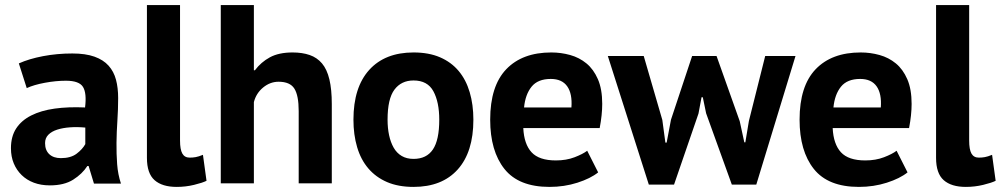

<svg xmlns="http://www.w3.org/2000/svg" viewBox="-20 -720 3930 754"><path d="M54 -471Q94 -489 149 -499.5Q204 -510 264 -510Q316 -510 351 -497.5Q386 -485 406.5 -462Q427 -439 435.5 -407Q444 -375 444 -335Q444 -291 441 -246.5Q438 -202 437.5 -159Q437 -116 440 -75.5Q443 -35 455 1H349L328 -68H323Q303 -37 267.5 -14.5Q232 8 176 8Q141 8 113 -2.5Q85 -13 65 -32.5Q45 -52 34 -78.5Q23 -105 23 -138Q23 -184 43.5 -215.5Q64 -247 102.5 -266.5Q141 -286 194.5 -293.5Q248 -301 314 -298Q321 -354 306 -378.5Q291 -403 239 -403Q200 -403 156.5 -395Q113 -387 85 -374ZM219 -99Q258 -99 281 -116.5Q304 -134 315 -154V-219Q284 -222 255.5 -220Q227 -218 205 -211Q183 -204 170 -191Q157 -178 157 -158Q157 -130 173.5 -114.5Q190 -99 219 -99Z M687 -168Q687 -133 696 -117Q705 -101 725 -101Q737 -101 748.5 -103Q760 -105 777 -112L791 -10Q775 -2 742 6Q709 14 674 14Q617 14 587 -12.5Q557 -39 557 -100V-700H687Z M1153 0V-284Q1153 -345 1136 -372Q1119 -399 1074 -399Q1041 -399 1013.5 -376.5Q986 -354 977 -319V0H847V-700H977V-444H981Q1005 -476 1040 -495Q1075 -514 1129 -514Q1167 -514 1196 -504Q1225 -494 1244.5 -471Q1264 -448 1273.5 -408.5Q1283 -369 1283 -311V0Z M1368 -250Q1368 -377 1430 -445.5Q1492 -514 1604 -514Q1664 -514 1708 -495Q1752 -476 1781 -441.5Q1810 -407 1824.5 -358Q1839 -309 1839 -250Q1839 -123 1777.5 -54.5Q1716 14 1604 14Q1544 14 1500 -5Q1456 -24 1426.5 -58.5Q1397 -93 1382.5 -142Q1368 -191 1368 -250ZM1502 -250Q1502 -217 1508 -189Q1514 -161 1526 -140Q1538 -119 1557.5 -107.5Q1577 -96 1604 -96Q1655 -96 1680 -133Q1705 -170 1705 -250Q1705 -319 1682 -361.5Q1659 -404 1604 -404Q1556 -404 1529 -368Q1502 -332 1502 -250Z M2329 -43Q2299 -19 2247.5 -2.5Q2196 14 2138 14Q2017 14 1961 -56.5Q1905 -127 1905 -250Q1905 -382 1968 -448Q2031 -514 2145 -514Q2183 -514 2219 -504Q2255 -494 2283 -471Q2311 -448 2328 -409Q2345 -370 2345 -312Q2345 -291 2342.5 -267Q2340 -243 2335 -217H2035Q2038 -154 2067.5 -122Q2097 -90 2163 -90Q2204 -90 2236.5 -102.5Q2269 -115 2286 -128ZM2143 -410Q2092 -410 2067.5 -379.5Q2043 -349 2038 -298H2224Q2228 -352 2207.5 -381Q2187 -410 2143 -410Z M2794 -500 2885 -244 2903 -161H2907L2921 -245L2985 -500H3104L2950 5H2854L2753 -275L2740 -338H2735L2723 -274L2627 5H2528L2367 -500H2508L2581 -249L2593 -160H2598L2615 -250L2698 -500Z M3544 -43Q3514 -19 3462.5 -2.5Q3411 14 3353 14Q3232 14 3176 -56.5Q3120 -127 3120 -250Q3120 -382 3183 -448Q3246 -514 3360 -514Q3398 -514 3434 -504Q3470 -494 3498 -471Q3526 -448 3543 -409Q3560 -370 3560 -312Q3560 -291 3557.5 -267Q3555 -243 3550 -217H3250Q3253 -154 3282.5 -122Q3312 -90 3378 -90Q3419 -90 3451.5 -102.5Q3484 -115 3501 -128ZM3358 -410Q3307 -410 3282.5 -379.5Q3258 -349 3253 -298H3439Q3443 -352 3422.5 -381Q3402 -410 3358 -410Z M3786 -168Q3786 -133 3795 -117Q3804 -101 3824 -101Q3836 -101 3847.5 -103Q3859 -105 3876 -112L3890 -10Q3874 -2 3841 6Q3808 14 3773 14Q3716 14 3686 -12.5Q3656 -39 3656 -100V-700H3786Z"/></svg>

Font: PTSans
Style: Bold
Weight: 700
Designer: A.Korolkova, O.Umpeleva, V.Yefimov
Foundry: ParaType Ltd
Version: Version 2.003W OFL